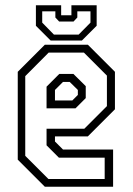

<svg xmlns="http://www.w3.org/2000/svg" viewBox="-20 -710 504 730"><path d="M314 -540 417 -437V-294.5L314 -191.5H189V-172L219.5 -141.5H410V0H150.5L47.5 -103V-437L150.5 -540ZM299 -510H165L76 -420.5V-117.5L164 -29.5H378V-110.5H204L157 -157.5V-220.5H300.5L386.5 -306.5V-422.5ZM259 -429 306 -382.5V-337L267 -298H157V-380.5L205.5 -429ZM245 -398.5H219.5L189 -368V-328H255L276 -349V-368ZM172.5 -556 116.5 -612V-690H212.5V-652H251.5V-690H347.5V-612L291.5 -556ZM185 -578.5H279L324 -624V-667H274V-643.5L259.5 -628H205L190.5 -643.5V-667H140.5V-624Z"/></svg>

Font: Tourney Condensed Light
Style: Regular
Weight: 300
Width: 3
Designer: Tyler Finck
Foundry: Etcetera Type Co
Version: Version 1.010; ttfautohint (v1.8.3)